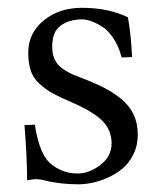

<svg xmlns="http://www.w3.org/2000/svg" viewBox="-20 -462 411 494"><path d="M43 -140.1 69.8 -141.1Q72.8 -116.7 81.8 -88.6Q90.8 -60.5 106 -44.9Q116.2 -34.2 135.5 -24.9Q154.8 -15.6 179.7 -15.6Q209.5 -15.6 238.3 -37.6Q267.1 -59.6 267.1 -93.3Q267.1 -126.5 244.4 -150.1Q221.7 -173.8 163.6 -199.2Q131.8 -212.9 114.7 -222.4Q97.7 -231.9 81.5 -246.6Q65.4 -261.2 59.1 -280.3Q52.7 -299.3 52.7 -326.7Q52.7 -376.5 92.3 -409.2Q131.8 -441.9 190.9 -441.9Q258.8 -441.9 309.1 -417.5Q317.4 -371.1 319.8 -315.4L293 -314Q285.6 -342.8 271.7 -363.5Q257.8 -384.3 241.9 -394Q226.1 -403.8 213.6 -408Q201.2 -412.1 191.4 -412.1Q158.2 -412.1 136.2 -396.2Q114.3 -380.4 114.3 -342.3Q114.3 -312 130.4 -294.7Q146.5 -277.3 187.5 -262.2Q221.7 -249.5 245.4 -237.5Q269 -225.6 290.8 -208.3Q312.5 -190.9 323.5 -168Q334.5 -145 334.5 -115.7Q334.5 -87.4 323 -64.5Q311.5 -41.5 294.4 -27.6Q277.3 -13.7 256.1 -4.4Q234.9 4.9 216.3 8.5Q197.8 12.2 182.1 12.2Q132.3 12.2 92.3 1.5Q84 -1 73.2 -1Q64.5 -1 49.8 2Q49.8 -53.7 43 -140.1Z"/></svg>

Font: Libertinage
Style: b
Weight: 400
Designer: OSP
Foundry: OSP
Version: Version 1.0; 2008; OFL relea